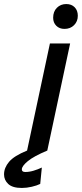

<svg xmlns="http://www.w3.org/2000/svg" viewBox="-142 -745 405 950"><path d="M-8 0 105 -530H205L92 0ZM177 -602Q152 -602 136.5 -617.5Q121 -633 121 -657Q121 -688 139.5 -706.5Q158 -725 186 -725Q212 -725 227.5 -709Q243 -693 243 -667Q243 -639 224.5 -620.5Q206 -602 177 -602ZM-34 185Q-80 185 -101 165.5Q-122 146 -122 118Q-122 85 -97 55.5Q-72 26 -8 0H92Q25 28 -4.5 52.5Q-34 77 -34 93Q-34 106 -17 106Q3 106 24.5 99.5Q46 93 65 84L57 165Q41 173 15.5 179Q-10 185 -34 185Z"/></svg>

Font: Radio Canada Big
Style: Italic
Weight: 400
Italic angle: -12°
Designer: Étienne Aubert Bonn
Foundry: Coppers and Brasses
Version: Version 1.001